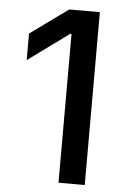

<svg xmlns="http://www.w3.org/2000/svg" viewBox="-53 -766 520 805"><g transform="rotate(5 207.5 -364.0)"><path d="M334.5 -727.5V0H224.1V-626.5H219.2L46.4 -500.5V-612.3L205.6 -727.5Z"/></g></svg>

Font: Inter Medium
Style: Regular
Weight: 500
Designer: Rasmus Andersson
Foundry: rsms
Version: Version 4.001;git-9221beed3